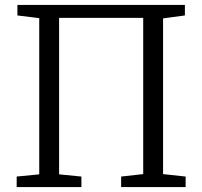

<svg xmlns="http://www.w3.org/2000/svg" viewBox="-20 -763 825 783"><path d="M51 -743H734V-700L645 -688V-53L737 -43V0H474V-43L564 -53V-690H221V-52L312 -43V0H48V-43L140 -52V-689L51 -700Z"/></svg>

Font: Merriweather Light
Style: Regular
Weight: 300
Designer: Eben Sorkin
Foundry: Eben Sorkin
Version: Version 2.100